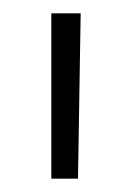

<svg xmlns="http://www.w3.org/2000/svg" viewBox="-20 -740 193 288"><path d="M57 -472V-720H101Q100 -657 99 -596Q98 -535 97 -472Z"/></svg>

Font: Josefin Slab
Style: Regular
Weight: 400
Designer: Santiago Orozco
Foundry: Typemade
Version: Version 1.000